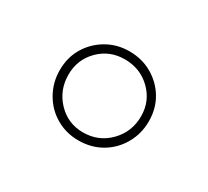

<svg xmlns="http://www.w3.org/2000/svg" viewBox="-57 -800 382 353"><g transform="rotate(30 134.5 -623.5)"><path d="M134 -718Q161 -718 182.5 -705.5Q204 -693 216.5 -672Q229 -651 229 -624Q229 -598 216.5 -576Q204 -554 182.5 -541.5Q161 -529 134 -529Q108 -529 86.5 -541.5Q65 -554 52.5 -576Q40 -598 40 -624Q40 -651 52.5 -672Q65 -693 86.5 -705.5Q108 -718 134 -718ZM134 -701Q102 -701 80 -679Q58 -657 58 -625Q58 -592 80 -569Q102 -546 134 -546Q167 -546 189.5 -569Q212 -592 212 -625Q212 -657 189.5 -679Q167 -701 134 -701Z"/></g></svg>

Font: Kalnia Glaze Thin ExtraLight
Style: Regular
Weight: 250
Version: Version 1.110